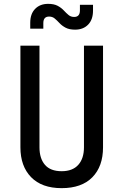

<svg xmlns="http://www.w3.org/2000/svg" viewBox="-20 -967 640 997"><path d="M300 10Q197 10 141.5 -47Q86 -104 86 -202V-730H185V-202Q185 -144 213.5 -111Q242 -78 300 -78Q357 -78 386.5 -111Q416 -144 416 -202V-730H515V-202Q515 -103 459.5 -46.5Q404 10 300 10ZM370 -813Q340 -813 321 -823Q302 -833 289 -847Q276 -861 264 -871Q252 -881 235 -881Q205 -881 205 -847V-818H137V-849Q137 -895 162.5 -921Q188 -947 230 -947Q260 -947 279 -937Q298 -927 311 -913Q324 -899 336 -889Q348 -879 365 -879Q395 -879 395 -913V-942H463V-912Q463 -865 437.5 -839Q412 -813 370 -813Z"/></svg>

Font: JetBrains Mono NL Medium
Style: Regular
Weight: 500
Monospace: yes
Designer: Philipp Nurullin, Konstantin Bulenkov
Foundry: JetBrains
Version: Version 2.305; ttfautohint (v1.8.4.7-5d5b)